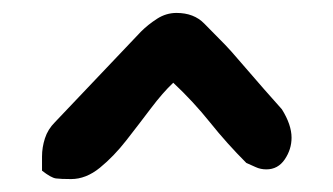

<svg xmlns="http://www.w3.org/2000/svg" viewBox="-20 -777 515 297"><path d="M90 -500Q74 -500 66.5 -501Q59 -502 45 -513V-535Q45 -549 49.5 -563Q54 -577 65 -588L198 -728Q209 -739 223 -748Q237 -757 253 -757Q280 -757 296 -740.5Q312 -724 328 -708Q335 -701 352.5 -680.5Q370 -660 388.5 -639Q407 -618 416 -608Q431 -584 431 -564Q431 -546 420.5 -530.5Q410 -515 392 -515Q383 -515 375.5 -518.5Q368 -522 361 -525Q331 -555 305 -587.5Q279 -620 248 -649Q232 -634 213.5 -609.5Q195 -585 175.5 -560Q156 -535 134.5 -517.5Q113 -500 90 -500Z"/></svg>

Font: Fuzzy Bubbles
Style: Bold
Weight: 700
Designer: Robert E. Leuschke
Foundry: Robert E. Leuschke
Version: Version 1.010; ttfautohint (v1.8.3)